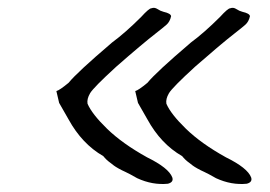

<svg xmlns="http://www.w3.org/2000/svg" viewBox="-20 -468 686 487"><path d="M614 -427Q611 -413 602.5 -405.5Q594 -398 576 -384Q540 -356 475 -299Q417 -246 408.5 -231.5Q400 -217 402 -205Q413 -179 451.5 -141.5Q490 -104 553 -69Q608 -42 617 -18Q621 -6 606 -2Q567 2 528 -16Q507 -28 498 -32Q489 -36 481 -40.5Q473 -45 469 -48Q465 -51 460 -55Q450 -62 442 -72Q388 -103 354 -165L330 -207L323 -237Q331 -239 354 -258Q375 -284 464 -360Q498 -385 538 -425Q558 -447 564 -447Q572 -450 579.5 -445Q587 -440 595 -438Q613 -434 614 -427ZM414 -427Q411 -413 402.5 -405.5Q394 -398 376 -384Q340 -356 275 -299Q217 -246 208.5 -231.5Q200 -217 202 -205Q213 -179 251.5 -141.5Q290 -104 353 -69Q408 -42 417 -18Q421 -6 406 -2Q367 2 328 -16Q307 -28 298 -32Q289 -36 281 -40.5Q273 -45 269 -48Q265 -51 260 -55Q250 -62 242 -72Q188 -103 154 -165L130 -207L123 -237Q131 -239 154 -258Q175 -284 264 -360Q298 -385 338 -425Q358 -447 364 -447Q372 -450 379.5 -445Q387 -440 395 -438Q413 -434 414 -427Z"/></svg>

Font: Caveat
Style: Regular
Weight: 400
Designer: Pablo Impallari
Foundry: Creative Lab NY
Version: Version 1.096; ttfautohint (v1.3)